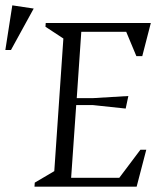

<svg xmlns="http://www.w3.org/2000/svg" viewBox="-101 -698 608 718"><path d="M28 0 29 -15 102 -58 136 -554 69 -598 70 -612H463L431 -488H409L371 -579H203L186 -331H246L379 -339L369 -292L247 -305H184L165 -33H345L424 -138H446L410 0ZM-81 -511 -55 -678 25 -666 -60 -511Z"/></svg>

Font: Ancizar Serif Light
Style: Italic
Weight: 300
Italic angle: -4°
Designer: Cesar Puertas, Viviana Monsalve, Julian Moncada, Julian Prieto, Jose Castro, Felipe Aragon, Mariel Hernandez, Sara Alarc
Version: Version 8.100